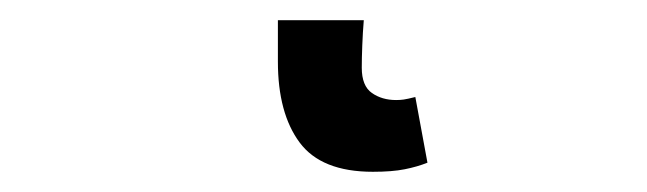

<svg xmlns="http://www.w3.org/2000/svg" viewBox="-20 38 640 190"><path d="M349 208Q298 208 276.5 179Q255 150 255 99V58H340Q339 70 338.5 83Q338 96 338 105Q338 123 348 130Q358 137 372 137Q376 137 379.5 136.5Q383 136 391 134L403 199Q393 203 380.5 205.5Q368 208 349 208Z"/></svg>

Font: Source Code Pro SemiBold
Style: Regular
Weight: 600
Monospace: yes
Designer: Paul D. Hunt, Teo Tuominen
Foundry: Adobe Systems Incorporated
Version: Version 1.018;hotconv 1.0.116;makeotfexe 2.5.65601